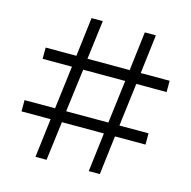

<svg xmlns="http://www.w3.org/2000/svg" viewBox="-103 -803 902 905"><g transform="rotate(15 348.0 -350.0)"><path d="M666 -455H518L492 -245H634V-190H485L462 0H408L431 -190H226L202 0H148L171 -190H29V-245H178L204 -455H61V-510H211L234 -700H289L265 -510H471L494 -700H548L525 -510H666ZM438 -245 464 -455H259L232 -245Z"/></g></svg>

Font: Montserrat Alternates
Style: Regular
Weight: 400
Designer: Julieta Ulanovsky
Foundry: Julieta Ulanovsky
Version: Version 7.200;PS 007.200;hotconv 1.0.88;makeotf.lib2.5.64775